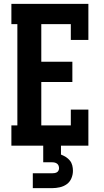

<svg xmlns="http://www.w3.org/2000/svg" viewBox="-20 -755 540 995"><path d="M39 0V-105H70V-630H39V-735H438V-548H347V-630H194V-435H355V-330H194V-105H347V-187H438V0ZM150 220V143H250Q256 143 262.5 142Q269 141 274.5 138Q280 135 283 129Q286 123 286 117Q286 110 283.5 103.5Q281 97 275.5 93Q270 89 263.5 87.5Q257 86 250 86H204V0H296V46Q309 51 321 58.5Q333 66 342 77Q351 88 354.5 102Q358 116 358 130Q358 150 350 169Q342 188 326 199.5Q310 211 290 215.5Q270 220 250 220Z"/></svg>

Font: Iosevka Curly Slab Extrabold
Style: Regular
Weight: 800
Monospace: yes
Designer: Belleve Invis
Foundry: Belleve Invis
Version: Version 22.1.2; ttfautohint (v1.8.4)